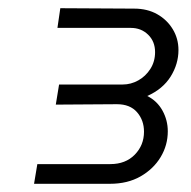

<svg xmlns="http://www.w3.org/2000/svg" viewBox="-20 -721 465 468"><path d="M63 -273 71 -321H249Q286 -321 308.5 -344Q331 -367 331 -400Q331 -428 314 -447.5Q297 -467 265 -467L116 -466L124 -515H279Q299 -515 317 -525Q335 -535 346.5 -553Q358 -571 358 -594Q358 -620 341 -636.5Q324 -653 299 -653H120L127 -701L307 -700Q339 -700 363 -686.5Q387 -673 401 -650Q415 -627 415 -599Q415 -565 396 -534.5Q377 -504 339 -487Q363 -475 376 -451.5Q389 -428 389 -401Q389 -367 371.5 -338Q354 -309 322.5 -291Q291 -273 248 -273Z"/></svg>

Font: MuseoModerno Light
Style: Italic
Weight: 300
Italic angle: -9°
Designer: Pablo Cosgaya, Héctor Gatti, Marcela Romero, and the Authors of The MuseoModerno Project.
Foundry: Omnibus-Type Team
Version: Version 1.003